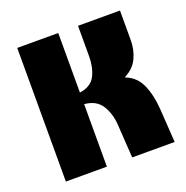

<svg xmlns="http://www.w3.org/2000/svg" viewBox="-105 -651 725 748"><g transform="rotate(-20 257.5 -277.0)"><path d="M44 0V-554H214V-307Q262 -314 279 -348Q296 -382 296 -427V-554H470V-430Q470 -392 454 -357.5Q438 -323 400 -304V-302Q444 -285 463 -241.5Q482 -198 486 -139L495 0H319L310 -139Q307 -186 285 -220.5Q263 -255 214 -259V0Z"/></g></svg>

Font: Tac One
Style: Regular
Weight: 400
Designer: Oluseyi Olusanya, David Udoh, Eyiyemi Adegbite, Mirko Velimirović
Version: Version 1.003; ttfautohint (v1.8.4.7-5d5b)